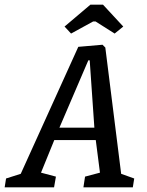

<svg xmlns="http://www.w3.org/2000/svg" viewBox="-61 -804 633 824"><path d="M515 -38 509 0H297L304 -46L368 -63L350 -203H172L115 -63L179 -46L171 0H-41L-35 -38L28 -58L275 -603L379 -612L391 -600L459 -58ZM194 -256H344L324 -545H318ZM216 -690 327 -784H381L468 -690L431 -660L349 -712H339L244 -660Z"/></svg>

Font: Grenze
Style: Italic
Weight: 400
Italic angle: -10°
Designer: Renata Polastri
Foundry: Omnibus-Type
Version: Version 1.002; ttfautohint (v1.8)